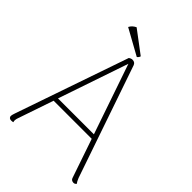

<svg xmlns="http://www.w3.org/2000/svg" viewBox="-247 -945 1055 1055"><g transform="rotate(45 281.0 -417.0)"><path d="M300 -745 171 -842C157 -835 145 -826 137 -810L287 -727C293 -730 299 -739 300 -745ZM531 -31 307 -683C303 -694 294 -700 282 -700C275 -700 268 -698 260 -692L33 -34C31 -27 27 -17 27 -10C26 1 34 8 45 8C51 8 55 8 61 6C59 2 59 -4 59 -8C59 -14 62 -24 64 -29L134 -234H430L508 -6C511 3 520 8 530 8C536 8 541 6 547 -1C542 -7 536 -18 531 -31ZM142 -260 281 -668 421 -260Z"/></g></svg>

Font: Arima Koshi Thin
Style: Regular
Weight: 250
Designer: Joana Correia and Natanael Gama
Foundry: NDISCOVER
Version: Version 1.019;PS 001.019;hotconv 1.0.88;makeotf.lib2.5.64775